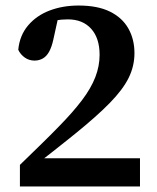

<svg xmlns="http://www.w3.org/2000/svg" viewBox="-20 -674 569 694"><path d="M52 0V-78Q89 -114 125.5 -149.5Q162 -185 194 -218Q244 -269 276.5 -312Q309 -355 324.5 -395Q340 -435 340 -476Q340 -536 309.5 -570Q279 -604 225 -604Q203 -604 178.5 -600Q154 -596 128 -585L193 -623L173 -532Q167 -504 157.5 -487Q148 -470 134.5 -462.5Q121 -455 105 -455Q85 -455 69.5 -466Q54 -477 46 -494Q51 -546 81.5 -582Q112 -618 159.5 -636Q207 -654 264 -654Q333 -654 377.5 -632Q422 -610 444 -571Q466 -532 466 -482Q466 -435 445 -392.5Q424 -350 376.5 -301.5Q329 -253 251 -190Q232 -175 211 -158Q190 -141 167.5 -123.5Q145 -106 122 -88L134 -128V-102H486V0Z"/></svg>

Font: Source Serif 4 18pt SemiBold
Style: Regular
Weight: 600
Designer: Frank Grießhammer
Foundry: Adobe Systems Incorporated
Version: Version 4.004;hotconv 1.0.116;makeotfexe 2.5.65601